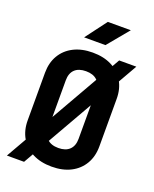

<svg xmlns="http://www.w3.org/2000/svg" viewBox="-177 -1048 954 1187"><g transform="rotate(20 300.0 -455.0)"><path d="M18 40 469.1 -750H582L130.9 40ZM300 10Q228.1 10 175 -17.1Q122 -44.2 93.1 -93.4Q64.2 -142.6 64.2 -208.5V-521.5Q64.2 -587.5 93.1 -636.6Q122 -685.8 175 -712.9Q228.1 -740 300 -740Q372.8 -740 425.4 -712.9Q478 -685.8 506.9 -636.6Q535.8 -587.5 535.8 -521.7V-208.5Q535.8 -142.6 506.9 -93.4Q478 -44.2 425.4 -17.1Q372.8 10 300 10ZM300 -112.6Q348 -112.6 373.5 -137.6Q399.1 -162.6 399.1 -208.5V-521.5Q399.1 -568.2 373.5 -592.8Q348 -617.4 300 -617.4Q252.2 -617.4 226.6 -592.8Q200.9 -568.2 200.9 -521.5V-208.5Q200.9 -162.6 226.6 -137.6Q252.2 -112.6 300 -112.6ZM216.5 -810 321.7 -950H473L356.9 -810Z"/></g></svg>

Font: JetBrains Mono
Style: Regular
Weight: 400
Monospace: yes
Designer: Philipp Nurullin, Konstantin Bulenkov
Foundry: JetBrains
Version: Version 2.305